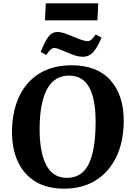

<svg xmlns="http://www.w3.org/2000/svg" viewBox="-20 -1118 796 1153"><path d="M52 -332Q54 -454 97 -542.5Q140 -631 219.5 -678.5Q299 -726 410 -726Q563 -726 643.5 -636Q724 -546 723 -389Q722 -266 678.5 -175.5Q635 -85 555 -35Q475 15 365 15Q263 15 193 -27.5Q123 -70 87 -148Q51 -226 52 -332ZM218 -355Q216 -210 256 -130Q296 -50 381 -50Q471 -50 511.5 -130.5Q552 -211 554 -369Q557 -512 518.5 -588Q480 -664 394 -664Q308 -664 264 -585Q220 -506 218 -355ZM255 -1098H570L565 -996H250ZM479 -777Q457 -777 436.5 -783Q416 -789 388 -801Q356 -815 336 -822.5Q316 -830 308 -830Q296 -830 286 -822.5Q276 -815 258 -788L224 -806Q252 -875 273 -900.5Q294 -926 325 -926Q342 -926 361 -920Q380 -914 422 -897Q482 -871 504 -871Q517 -871 527.5 -879Q538 -887 555 -911L590 -892Q562 -827 537 -802Q512 -777 479 -777Z"/></svg>

Font: Literata 36pt
Style: Bold Italic
Weight: 700
Italic angle: -2°
Designer: Latin by Veronika Burian and Jose Scaglione. Greek by Irene Vlachou. Cyrillic by Vera Evstafieva
Foundry: TypeTogether
Version: Version 3.002